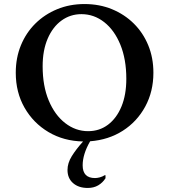

<svg xmlns="http://www.w3.org/2000/svg" viewBox="-20 -690 836 950"><path d="M414 240Q369 240 341.5 216Q314 192 314 151Q314 117 335 83Q356 49 391 10Q295 8 220 -36.5Q145 -81 101.5 -157Q58 -233 58 -330Q58 -404 83.5 -466Q109 -528 155 -573.5Q201 -619 263 -644.5Q325 -670 398 -670Q472 -670 534 -644.5Q596 -619 642 -573.5Q688 -528 713.5 -466Q739 -404 739 -330Q739 -237 698.5 -162.5Q658 -88 587.5 -43Q517 2 426 9Q389 73 389 128Q389 191 450 191Q461 191 474 187.5Q487 184 498 177H502V192Q488 214 466 227Q444 240 414 240ZM416 -41Q472 -41 514.5 -73Q557 -105 581 -163Q605 -221 605 -300Q605 -397 575.5 -469Q546 -541 495.5 -580.5Q445 -620 383 -620Q328 -620 284.5 -588.5Q241 -557 216 -499Q191 -441 191 -362Q191 -265 221 -193Q251 -121 302.5 -81Q354 -41 416 -41Z"/></svg>

Font: Spectral SemiBold
Style: Regular
Weight: 600
Designer: Jean-Baptiste Levee
Foundry: Production Type
Version: Version 2.001